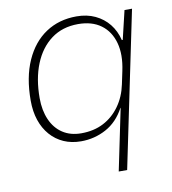

<svg xmlns="http://www.w3.org/2000/svg" viewBox="-79 -595 744 831"><g transform="rotate(-10 293.0 -179.5)"><path d="M376 167 432 -103H431Q400 -45 349 -17.5Q298 10 239 10Q197 10 163 -5Q129 -20 104.5 -48Q80 -76 67 -114.5Q54 -153 54 -201Q54 -303 86.5 -376Q119 -449 177 -487.5Q235 -526 312 -526Q358 -526 394 -509Q430 -492 454 -462Q478 -432 488 -391H492L522 -517H555L413 167ZM246 -24Q301 -24 343.5 -46Q386 -68 415 -108.5Q444 -149 455 -202L467 -259Q482 -329 467.5 -381.5Q453 -434 413.5 -463Q374 -492 313 -492Q244 -492 195 -455.5Q146 -419 120 -354.5Q94 -290 94 -205Q94 -151 112 -110Q130 -69 164 -46.5Q198 -24 246 -24Z"/></g></svg>

Font: Mona Sans
Style: Italic
Weight: 200
Italic angle: -11.6951°
Designer: Deni Anggara
Foundry: GitHub
Version: Version 2.000